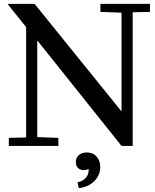

<svg xmlns="http://www.w3.org/2000/svg" viewBox="-20 -760 807 1000"><path d="M23 -740H160L611 -182H613V-694L503 -698V-740H761V-698L671 -696V0H613L176 -547H174V-46L284 -42V0H26V-42L116 -44V-619L22 -736ZM432 85 459 107Q440 126 416 126Q398 126 386.5 115Q375 104 375 84Q375 62 390.5 48Q406 34 432 34Q464 34 483 55.5Q502 77 502 110Q502 154 470 184.5Q438 215 390 220L384 189Q419 183 434.5 155Q450 127 432 85Z"/></svg>

Font: Minipax
Style: Regular
Weight: 400
Designer: Raphaël Ronot
Foundry: Velvetyne Type Foundry
Version: Version 1.000